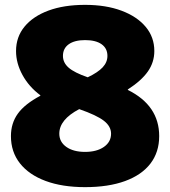

<svg xmlns="http://www.w3.org/2000/svg" viewBox="-20 -760 700 790"><path d="M330 10Q236 10 167.5 -15.5Q99 -41 62 -88Q25 -135 25 -200Q25 -253 53.5 -292.5Q82 -332 146 -366V-368Q99 -403 72.5 -451.5Q46 -500 46 -550Q46 -608 81 -650.5Q116 -693 179.5 -716.5Q243 -740 330 -740Q416 -740 480 -716Q544 -692 579.5 -649.5Q615 -607 615 -550Q615 -504 588.5 -466Q562 -428 506 -392V-390Q635 -326 635 -200Q635 -134 599 -87Q563 -40 494.5 -15Q426 10 330 10ZM330 -135Q378 -135 407.5 -155.5Q437 -176 437 -210Q437 -240 407.5 -263Q378 -286 306 -311Q224 -268 224 -210Q224 -176 253 -155.5Q282 -135 330 -135ZM341 -442Q383 -462 402.5 -483Q422 -504 422 -530Q422 -561 398 -578Q374 -595 330 -595Q287 -595 263 -578Q239 -561 239 -530Q239 -502 262.5 -481.5Q286 -461 341 -442Z"/></svg>

Font: M PLUS 2 Thin Black
Style: Regular
Weight: 900
Version: Version 1.001